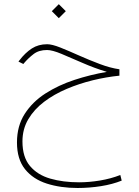

<svg xmlns="http://www.w3.org/2000/svg" viewBox="-20 -582 679 939"><path d="M267.6 -561.5 301.8 -527.3 267.6 -493.2 233.4 -527.3ZM564 -243.2V-211.9Q500.5 -205.6 434.1 -189.5Q367.7 -173.3 306.2 -147.2Q244.6 -121.1 195.8 -84.2Q147 -47.4 118.4 1Q89.8 49.3 89.8 109.9Q89.8 186 126.5 229.7Q163.1 273.4 225.8 291.5Q288.6 309.6 366.7 309.6Q416 309.6 469 300.8Q522 292 568.4 273.9L575.2 301.3Q530.8 319.3 473.9 328.4Q417 337.4 359.4 337.4Q276.4 337.4 209 315.9Q141.6 294.4 102.3 245.4Q63 196.3 63 114.7Q63 34.2 100.8 -24.9Q138.7 -84 202.1 -124.8Q265.6 -165.5 343.8 -191.2Q421.9 -216.8 502.4 -230.5Q441.4 -249 384 -274.2Q326.7 -299.3 281 -318.4Q235.4 -337.4 210 -337.4Q169.9 -337.4 144.3 -317.6Q118.7 -297.9 98.6 -274.4L94.2 -269L70.3 -280.8L74.7 -286.6Q103.5 -324.2 135.7 -345Q168 -365.7 210.4 -365.7Q234.4 -365.7 275.4 -349.4Q316.4 -333 366.7 -310.5Q417 -288.1 468.3 -268.8Q519.5 -249.5 564 -243.2Z"/></svg>

Font: Vazirmatn UI NL Thin
Style: Regular
Weight: 100
Designer: Saber Rastikerdar
Foundry: Saber Rastikerdar
Version: Version 33.003